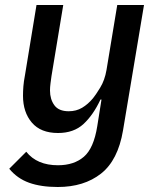

<svg xmlns="http://www.w3.org/2000/svg" viewBox="-20 -536 640 768"><path d="M211 212Q144 212 96.5 195Q49 178 17 139L85 71Q128 125 212 125Q276 125 315.5 91Q355 57 369 -31L386 -138H382Q353 -76 314 -40Q275 -4 212 -4Q143 -4 107.5 -45.5Q72 -87 72 -153Q72 -171 73.5 -190.5Q75 -210 80 -236L126 -516H233L186 -232Q184 -218 182 -202.5Q180 -187 180 -174Q180 -139 197.5 -115Q215 -91 255 -91Q285 -91 308.5 -105Q332 -119 352 -143Q362 -155 380.5 -185Q399 -215 406 -256L449 -516H556L472 -14Q452 105 384 158.5Q316 212 211 212Z"/></svg>

Font: IBM Plex Mono Medm
Style: Italic
Weight: 500
Italic angle: -9°
Monospace: yes
Designer: Mike Abbink, Paul van der Laan, Pieter van Rosmalen
Foundry: Bold Monday
Version: Version 2.3